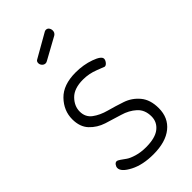

<svg xmlns="http://www.w3.org/2000/svg" viewBox="-221 -756 822 822"><g transform="rotate(-45 189.5 -345.5)"><path d="M246 -654 146 -599Q141 -596 136 -596Q127 -596 120.5 -603Q114 -610 114 -619Q114 -630 123 -634L230 -695Q234 -697 238 -697Q247 -697 252 -690Q257 -683 257 -674Q257 -661 246 -654ZM186 -38Q242 -38 269 -59.5Q296 -81 296 -115Q296 -155 270.5 -178Q245 -201 208.5 -211.5Q172 -222 135 -234Q98 -246 72.5 -273Q47 -300 47 -346Q47 -398 85.5 -438Q124 -478 199 -478Q246 -478 286.5 -463.5Q327 -449 327 -433Q327 -425 320 -416Q313 -407 305 -407Q304 -407 270 -420.5Q236 -434 200 -434Q146 -434 119.5 -407Q93 -380 93 -347Q93 -313 118.5 -294Q144 -275 181 -265Q218 -255 255 -242.5Q292 -230 317.5 -199.5Q343 -169 343 -118Q343 -60 302 -27Q261 6 187 6Q123 6 79.5 -16.5Q36 -39 36 -62Q36 -70 41.5 -77.5Q47 -85 54 -85Q60 -85 70.5 -77.5Q81 -70 93 -61.5Q105 -53 130 -45.5Q155 -38 186 -38Z"/></g></svg>

Font: Dosis
Style: Light
Weight: 300
Designer: Edgar Tolentino, Pablo Impallari, Igino Marini
Foundry: Edgar Tolentino, Pablo Impallari, Igino Marini
Version: Version 1.007